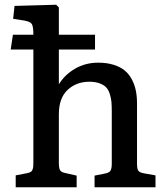

<svg xmlns="http://www.w3.org/2000/svg" viewBox="-20 -786 701 806"><path d="M45.9 0V-49.8L94.2 -59.1Q103.5 -61 109.1 -64.5Q114.7 -67.9 116.9 -75Q119.1 -82 119.6 -87.9Q120.1 -93.8 120.1 -106.9V-578.1H24.9L34.2 -640.1H120.1Q120.1 -675.3 113.3 -685.5Q106.4 -695.8 79.1 -700.2L35.2 -707L41 -761.2L215.8 -766.1L227.1 -754.9V-640.1H378.9V-578.1H227.1V-432.1Q251.5 -472.2 294.9 -497.6Q338.4 -522.9 392.1 -522.9Q428.7 -522.9 457.3 -513.9Q485.8 -504.9 504.2 -489.5Q522.5 -474.1 533.9 -451.9Q545.4 -429.7 550.3 -405.3Q555.2 -380.9 555.2 -352.1V-99.1Q555.2 -77.6 560.5 -69.6Q565.9 -61.5 585.9 -58.1L632.8 -49.8V0H377V-48.8L418.9 -57.1Q438 -60.5 443.6 -69.1Q449.2 -77.6 449.2 -99.1V-317.9Q449.2 -342.3 447.8 -358.4Q446.3 -374.5 440.7 -392.1Q435.1 -409.7 425.3 -419.7Q415.5 -429.7 397.7 -436.3Q379.9 -442.9 355 -442.9Q300.8 -442.9 263.9 -408.7Q227.1 -374.5 227.1 -306.2V-103Q227.1 -81.1 231.7 -72.3Q236.3 -63.5 252 -60.1L301.8 -48.8V0Z"/></svg>

Font: Literata Book Medium
Style: Regular
Weight: 500
Designer: Latin by Veronika Burian and Jose Scaglione. Greek by Irene Vlachou. Cyrillic by Vera Evstafieva
Foundry: TypeTogether
Version: Version 2.003;PS 002.003;hotconv 1.0.88;makeotf.lib2.5.64775